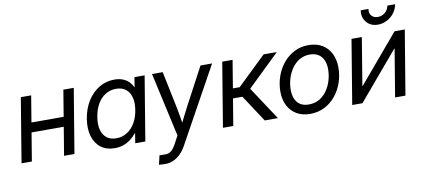

<svg xmlns="http://www.w3.org/2000/svg" viewBox="-80 -1033 3411 1537"><g transform="rotate(-10 1625.5 -265.0)"><path d="M437.5 -308.1 424.8 -229.5H124L137.2 -308.1ZM192.4 -522.5 106 0H22L108.4 -522.5ZM538.6 -522.5 452.1 0H367.7L454.1 -522.5Z M779.3 10.3Q712.4 10.3 667.2 -23.9Q622.1 -58.1 604 -119.1Q585.9 -180.2 598.6 -260.7Q612.3 -342.3 650.6 -403.1Q689 -463.9 745.6 -497.6Q802.2 -531.2 869.1 -531.2Q907.2 -531.2 936.5 -520Q965.8 -508.8 985.8 -489Q1005.9 -469.2 1016.6 -443.8H1019L1032.2 -522.5H1114.7L1028.3 0H946.3L959 -79.6H956.1Q935.1 -52.7 908.4 -32.5Q881.8 -12.2 849.6 -1Q817.4 10.3 779.3 10.3ZM804.7 -65.4Q853 -65.4 892.1 -89.8Q931.2 -114.3 957.3 -158.4Q983.4 -202.6 992.7 -261.2Q1002.4 -320.3 991 -364Q979.5 -407.7 948.7 -431.9Q918 -456.1 869.6 -456.1Q823.2 -456.1 784.9 -433.1Q746.6 -410.2 720.5 -366.7Q694.3 -323.2 684.1 -261.2Q673.8 -199.7 685.8 -155.8Q697.8 -111.8 728.3 -88.6Q758.8 -65.4 804.7 -65.4Z M1103.5 202.6 1120.6 128.9 1162.1 129.4Q1180.7 130.9 1196.3 125Q1211.9 119.1 1226.1 104.2Q1240.2 89.4 1253.9 64.5L1290 -2.9L1174.8 -522.5H1261.7L1324.2 -219.7Q1332.5 -179.7 1338.9 -139.6Q1345.2 -99.6 1351.6 -60.1H1327.6Q1346.7 -99.6 1366.7 -139.6Q1386.7 -179.7 1407.7 -219.7L1568.8 -522.5H1663.1L1323.2 92.8Q1303.2 127.9 1277.1 153.1Q1251 178.2 1220.5 191.7Q1189.9 205.1 1156.7 205.1Q1142.1 205.1 1128.4 204.3Q1114.7 203.6 1103.5 202.6Z M1659.2 0 1745.6 -522.5H1829.6L1792.5 -296.9H1847.7L2082 -522.5H2189.5L1928.2 -270L2106 0H1999L1856 -217.8H1779.3L1743.2 0Z M2367.7 11.7Q2303.7 11.7 2257.8 -15.4Q2211.9 -42.5 2187 -91.3Q2162.1 -140.1 2162.1 -205.1Q2162.1 -267.1 2182.1 -325.9Q2202.1 -384.8 2239.7 -431.4Q2277.3 -478 2330.1 -505.6Q2382.8 -533.2 2447.8 -533.2Q2511.7 -533.2 2557.9 -505.9Q2604 -478.5 2628.7 -429.2Q2653.3 -379.9 2653.3 -314.5Q2653.3 -252 2633.3 -193.4Q2613.3 -134.8 2575.4 -88.4Q2537.6 -42 2485.1 -15.1Q2432.6 11.7 2367.7 11.7ZM2370.1 -64.5Q2418.9 -64.5 2456.1 -86.4Q2493.2 -108.4 2518.6 -145.3Q2543.9 -182.1 2556.9 -226.6Q2569.8 -271 2569.8 -315.9Q2569.8 -358.9 2555.7 -390.6Q2541.5 -422.4 2513.9 -439.7Q2486.3 -457 2445.3 -457Q2397.9 -457 2360.8 -435.1Q2323.7 -413.1 2298.3 -376.5Q2272.9 -339.8 2259.5 -294.9Q2246.1 -250 2246.1 -203.6Q2246.1 -140.1 2277.3 -102.3Q2308.6 -64.5 2370.1 -64.5Z M3142.6 0H3058.6L3122.6 -386.2H3120.1L2793 0H2710L2796.4 -522.5H2880.4L2816.4 -135.3H2818.8L3146.5 -522.5H3229.5ZM3024.9 -597.7Q2985.8 -597.7 2957.5 -616.2Q2929.2 -634.8 2915.8 -665.8Q2902.3 -696.8 2908.7 -734.9H2971.7Q2965.8 -701.2 2983.9 -679.9Q3002 -658.7 3035.6 -658.7Q3058.1 -658.7 3076.9 -668.5Q3095.7 -678.2 3108.4 -695.3Q3121.1 -712.4 3125 -734.9H3188Q3181.6 -696.8 3158 -665.5Q3134.3 -634.3 3099.4 -616Q3064.5 -597.7 3024.9 -597.7Z"/></g></svg>

Font: Inter 28pt
Style: Italic
Weight: 400
Italic angle: -9.3988°
Designer: Rasmus Andersson
Foundry: rsms
Version: Version 4.001;git-66647c0bb